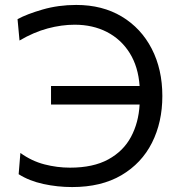

<svg xmlns="http://www.w3.org/2000/svg" viewBox="-20 -746 727 777"><path d="M272 11Q212.5 11 155.2 -1.5Q98 -14 55.5 -41L62.5 -127Q108.5 -94 159.8 -80.8Q211 -67.5 263.5 -67.5Q357 -67.5 418 -100.8Q479 -134 510 -191.8Q541 -249.5 545 -323H186.5V-398H545Q539.5 -476 504.8 -531.5Q470 -587 412.8 -616.5Q355.5 -646 282 -646Q229.5 -646 173.2 -631Q117 -616 59 -582L51 -668.5Q88.5 -689 152.5 -707.5Q216.5 -726 288.5 -726Q394.5 -726 472.8 -679Q551 -632 594 -548.8Q637 -465.5 637 -357.5Q637 -251.5 595 -168.2Q553 -85 471.5 -37Q390 11 272 11Z"/></svg>

Font: Commissioner
Style: Regular
Weight: 400
Designer: Kostas Bartsokas
Foundry: Kostas Bartsokas
Version: Version 1.000; ttfautohint (v1.8.3)